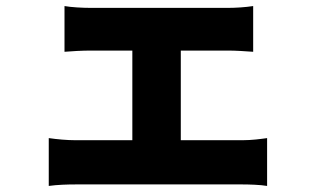

<svg xmlns="http://www.w3.org/2000/svg" viewBox="-20 -576 1040 634"><path d="M141 -120V38C169 34 203 33 229 33H781C800 33 840 34 862 38V-120C841 -117 811 -113 781 -113H577V-409H734C757 -409 789 -407 816 -405V-556C790 -552 758 -550 734 -550H278C253 -550 215 -552 193 -556V-405C215 -407 253 -409 278 -409H417V-113H229C202 -113 168 -116 141 -120Z"/></svg>

Font: Noto Sans TC Black
Style: Regular
Weight: 900
Designer: Ryoko NISHIZUKA 西塚涼子 (kana, bopomofo & ideographs); Paul D. Hunt (Latin, Greek & Cyrillic); Sandoll Communications 산돌커뮤니
Foundry: Adobe
Version: Version 2.004;hotconv 1.0.118;makeotfexe 2.5.65603